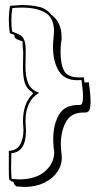

<svg xmlns="http://www.w3.org/2000/svg" viewBox="-20 -710 379 761"><path d="M25 9 16 0Q15 -11 15 -37V-112Q47 -114 60 -137.5Q73 -161 73 -194Q73 -203 72 -211.5Q71 -220 71 -228Q71 -302 111 -339Q110 -342 107 -345Q85 -359 78 -382.5Q71 -406 71 -444L72 -500Q72 -508 70 -524L69 -546Q65 -548 55.5 -551Q46 -554 41.5 -558Q37 -562 37 -572L19 -578Q15 -603 15 -630Q15 -661 20 -687Q59 -690 65 -690Q105 -690 134.5 -683Q164 -676 184 -651Q204 -637 214 -614.5Q224 -592 224 -565V-555Q224 -545 222 -540V-541Q220 -517 220 -505Q220 -456 234 -429.5Q248 -403 296 -403Q307 -403 312 -404L315 -383Q325 -383 332 -384Q333 -378 336 -353Q339 -328 339 -305Q339 -287 335 -275.5Q331 -264 317 -264H311Q262 -264 241.5 -227Q221 -190 221 -137Q221 -126 223 -108Q225 -92 225 -84Q225 -55 207 -28.5Q189 -2 155 14.5Q121 31 76 31Q67 31 45 29L36 20Q35 17 34.5 14Q34 11 31.5 10Q29 9 25 9ZM195 -108Q191 -128 191 -157Q191 -216 213.5 -255Q236 -294 290 -294H297Q309 -294 309 -327Q309 -351 303 -393Q296 -392 287 -392Q235 -392 212.5 -429.5Q190 -467 190 -525Q190 -537 192 -557Q194 -577 194 -586Q194 -639 160 -659.5Q126 -680 65 -680Q53 -680 29 -678Q25 -657 25 -630Q25 -606 28 -585Q52 -576 61.5 -570Q71 -564 76.5 -550Q82 -536 82 -506L81 -446Q81 -405 92 -379.5Q103 -354 135 -342Q81 -311 81 -229Q81 -220 82 -210.5Q83 -201 83 -192Q83 -107 25 -103L24 -44Q24 -27 26 -1Q48 1 55 1Q122 1 158.5 -31Q195 -63 195 -108Z"/></svg>

Font: Londrina Shadow
Style: Regular
Weight: 400
Designer: Marcelo Magalhaes
Foundry: Marcelo Magalhães
Version: Version 1.002